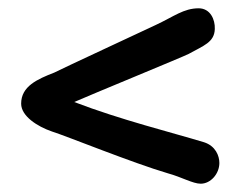

<svg xmlns="http://www.w3.org/2000/svg" viewBox="-20 -449 590 463"><path d="M31 -199C31 -169 70 -144 105 -132C140 -121 300 -56 385 -31C418 -22 445 -6 464 -6C488 -6 509 -30 509 -56C509 -73 500 -97 472 -106C393 -130 271 -160 159 -203C195 -219 424 -313 435 -319C471 -339 497 -347 498 -379C499 -402 487 -429 459 -429C423 -429 399 -409 356 -389C337 -380 122 -280 111 -274C70 -258 31 -241 31 -199Z"/></svg>

Font: Itim
Style: Regular
Weight: 400
Designer: CadsonDemak Team
Foundry: Pablo Impallari
Version: Version 1.002;PS 001.002;hotconv 1.0.88;makeotf.lib2.5.64775